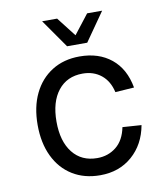

<svg xmlns="http://www.w3.org/2000/svg" viewBox="-83 -801 766 882"><g transform="rotate(-10 300.0 -359.5)"><path d="M314 12Q240 12 185 -22Q130 -56 100 -118.5Q70 -181 70 -265Q70 -349 100 -411Q130 -473 185 -507.5Q240 -542 314 -542Q403 -542 461.5 -494.5Q520 -447 536 -358L448 -352Q436 -405 400.5 -433.5Q365 -462 314 -462Q241 -462 199.5 -409.5Q158 -357 158 -265Q158 -173 199.5 -120.5Q241 -68 314 -68Q365 -68 402.5 -98Q440 -128 452 -188L540 -182Q524 -94 463.5 -41Q403 12 314 12ZM173 -731H243L313 -641L383 -731H453L360 -598H266Z"/></g></svg>

Font: Geist Mono
Style: Regular
Weight: 400
Monospace: yes
Designer: Basement.studio, Andrés Briganti, Mateo Zaragoza
Foundry: Basement.studio, Vercel, Andrés Briganti, Guido Ferreyra, Mateo Zaragoza
Version: Version 1.500; ttfautohint (v1.8.4.7-5d5b)